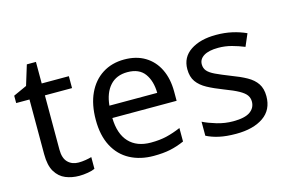

<svg xmlns="http://www.w3.org/2000/svg" viewBox="-87 -854 1578 1059"><g transform="rotate(-15 702.0 -324.5)"><path d="M264 -62Q284 -62 305 -65.5Q326 -69 339 -73V-6Q325 1 299 5.5Q273 10 249 10Q207 10 171.5 -4.5Q136 -19 114 -55Q92 -91 92 -156V-468H16V-510L93 -545L128 -659H180V-536H335V-468H180V-158Q180 -109 203.5 -85.5Q227 -62 264 -62Z M653 -546Q722 -546 771.5 -516Q821 -486 847.5 -431.5Q874 -377 874 -304V-251H507Q509 -160 553.5 -112.5Q598 -65 678 -65Q729 -65 768.5 -74.5Q808 -84 850 -102V-25Q809 -7 769 1.5Q729 10 674 10Q598 10 539.5 -21Q481 -52 448.5 -113.5Q416 -175 416 -264Q416 -352 445.5 -415Q475 -478 528.5 -512Q582 -546 653 -546ZM652 -474Q589 -474 552.5 -433.5Q516 -393 509 -321H782Q781 -389 750 -431.5Q719 -474 652 -474Z M1359 -148Q1359 -70 1301 -30Q1243 10 1145 10Q1089 10 1048.5 1Q1008 -8 977 -24V-104Q1009 -88 1054.5 -74.5Q1100 -61 1147 -61Q1214 -61 1244 -82.5Q1274 -104 1274 -140Q1274 -160 1263 -176Q1252 -192 1223.5 -208Q1195 -224 1142 -244Q1090 -264 1053 -284Q1016 -304 996 -332Q976 -360 976 -404Q976 -472 1031.5 -509Q1087 -546 1177 -546Q1226 -546 1268.5 -536.5Q1311 -527 1348 -510L1318 -440Q1284 -454 1247 -464Q1210 -474 1171 -474Q1117 -474 1088.5 -456.5Q1060 -439 1060 -409Q1060 -387 1073 -371.5Q1086 -356 1116.5 -341.5Q1147 -327 1198 -307Q1249 -288 1285 -268Q1321 -248 1340 -219.5Q1359 -191 1359 -148Z"/></g></svg>

Font: Noto Sans Saurashtra
Style: Regular
Weight: 400
Designer: Monotype Design Team
Foundry: Monotype Imaging Inc.
Version: Version 2.001; ttfautohint (v1.8.4.7-5d5b)